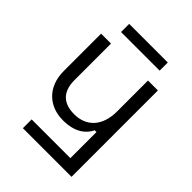

<svg xmlns="http://www.w3.org/2000/svg" viewBox="-236 -762 1083 1083"><g transform="rotate(45 306.0 -220.0)"><path d="M142 200H530V-489H451V-243C451 -121 384 -60 291 -60C208 -60 156 -101 156 -198V-489H77V-192C77 -61 162 9 270 9C370 9 416 -35 437 -78H451V130H142ZM150 -575H458V-640H150Z"/></g></svg>

Font: Meta Space
Style: Regular
Weight: 400
Designer: Meta Pool / Florian Karsten
Foundry: Meta Pool / Florian Karsten
Version: Version 2.000;Glyphs 3.1.1 (3137)